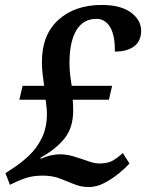

<svg xmlns="http://www.w3.org/2000/svg" viewBox="-20 -744 589 774"><path d="M338 10Q307 10 279 -1.5Q251 -13 221 -24.5Q191 -36 153 -36Q118 -36 91.5 -28.5Q65 -21 35 -6L20 1L2 -46L34 -67Q65 -87 96.5 -116.5Q128 -146 148.5 -187.5Q169 -229 169 -283Q169 -298 167.5 -313Q166 -328 164 -342H58L71 -398H158Q155 -417 152 -443Q149 -469 149 -495Q149 -604 215.5 -664Q282 -724 390 -724Q467 -724 508 -693.5Q549 -663 549 -620Q549 -579 521 -557.5Q493 -536 443 -536Q444 -601 424 -634.5Q404 -668 369 -668Q316 -668 288.5 -623Q261 -578 260 -495Q260 -465 263 -440Q266 -415 269 -398H432L419 -342H273Q274 -335 274.5 -322.5Q275 -310 275 -298Q275 -230 240.5 -186.5Q206 -143 143 -108L144 -104Q167 -114 186.5 -118Q206 -122 222 -122Q249 -122 278.5 -113Q308 -104 334.5 -94.5Q361 -85 380 -85Q412 -85 431.5 -95Q451 -105 475 -127L502 -85Q488 -69 461 -46.5Q434 -24 402 -7Q370 10 338 10Z"/></svg>

Font: Noto Serif SemiCondensed SemiBold
Style: Italic
Weight: 600
Width: 4
Italic angle: -12°
Designer: Monotype Design Team
Foundry: Monotype Imaging Inc.
Version: Version 2.014; ttfautohint (v1.8.4.7-5d5b)